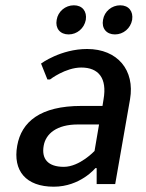

<svg xmlns="http://www.w3.org/2000/svg" viewBox="-20 -695 550 725"><path d="M367 -295H287C132 -295 61 -235 45 -145C28 -50 78 10 183 10C283 10 340 -60 340 -60H345V0H415L471 -320C490 -430 424 -510 309 -510C209 -510 135 -455 135 -455L159 -395H169C169 -395 227 -440 287 -440C352 -440 385 -400 371 -320ZM337 -125C337 -125 281 -65 221 -65C161 -65 136 -95 145 -145C153 -190 194 -225 274 -225H354ZM304 -620C309 -652 291 -675 259 -675C227 -675 199 -652 194 -620C188 -588 207 -565 239 -565C271 -565 298 -588 304 -620ZM479 -620C484 -652 466 -675 434 -675C402 -675 374 -652 369 -620C363 -588 382 -565 414 -565C446 -565 473 -588 479 -620Z"/></svg>

Font: Scada
Style: Italic
Weight: 400
Designer: Jovanny Lemonad
Foundry: Jovanny Lemonad
Version: Version 3.005